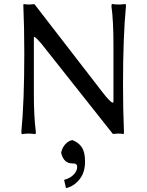

<svg xmlns="http://www.w3.org/2000/svg" viewBox="-20 -675 752 980"><path d="M99.1 -648.9 101.1 -654.8Q108.9 -651.9 128.9 -651.9L155.8 -653.8L501 -207Q542 -153.3 555.2 -150.9L559.1 -153.8V-444.8Q559.1 -568.8 548.8 -644L550.8 -654.8Q569.3 -651.9 585.9 -651.9Q602.5 -651.9 621.1 -654.8L623 -644Q607.9 -488.8 607.9 -242.2Q607.9 -116.2 612.8 0L610.8 9.8Q603 6.8 583 6.8L556.2 8.8L191.9 -451.2Q167.5 -479.5 157.2 -486.8V-487.8L152.8 -483.9V-200.2Q152.8 -76.2 163.1 -1L161.1 9.8Q142.6 6.8 126 6.8Q109.4 6.8 90.8 9.8L88.9 -1Q104 -156.2 104 -402.8Q104 -532.7 99.1 -648.9ZM316.9 285.2 307.1 243.2Q337.9 234.9 356 216.3Q374 197.8 374 175.8Q374 168.5 369.9 164.6Q365.7 160.6 361.6 159.9Q357.4 159.2 350.1 159.2Q327.1 159.2 313.2 146.2Q299.3 133.3 292 105Q296.4 81.1 312 62.7Q327.6 44.4 349.1 40Q379.9 51.3 397 75.9Q414.1 100.6 414.1 149.9Q414.1 206.5 384.8 241.7Q355.5 276.9 316.9 285.2Z"/></svg>

Font: Linear Smooth Low Contrast
Style: Regular
Weight: 500
Designer: Philipp H. Poll, Flanker
Foundry: Philipp H. Poll, reworked by Flanker
Version: Version 1.010 | FøM Fix